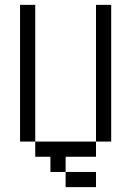

<svg xmlns="http://www.w3.org/2000/svg" viewBox="-20 -645 540 790"><path d="M125 -62.5H62.5V-625H125ZM125 -62.5H375V0H250V62.5H187.5V0H125ZM250 62.5H375V125H250ZM375 -625H437.5V-62.5H375Z"/></svg>

Font: 寒蝉点阵体 16px
Style: Regular
Weight: 400
Designer: Designed by Warren2060
Foundry: ChillType
Version: Version 1.000